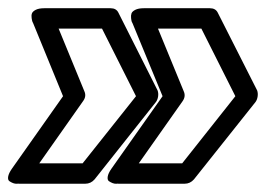

<svg xmlns="http://www.w3.org/2000/svg" viewBox="-28 -504 650 469"><path d="M1 -91.8 126 -269 53.2 -446.8Q52.2 -448.2 51.3 -450.7Q50.3 -453.1 49.3 -459.7Q48.3 -466.3 50 -471.2Q51.8 -476.1 59.3 -480Q66.9 -483.9 80.1 -483.9H242.2Q255.9 -483.9 261.2 -473.1L356.9 -283.2Q359.4 -276.4 358.2 -268.3Q356.9 -260.3 353 -254.9L203.1 -65.9Q193.8 -55.2 180.2 -55.2H18.1Q18.1 -55.7 13.7 -55.2Q9.3 -54.7 4.2 -56.6Q-1 -58.6 -5.1 -61.5Q-9.3 -64.5 -8.1 -72.5Q-6.8 -80.6 1 -91.8ZM67.9 -105H173.8L304.2 -269L221.2 -434.1H115.2L178.2 -280.8Q183.6 -268.6 174.8 -256.8ZM244.1 -91.8 369.1 -269 295.9 -446.8Q294.9 -448.2 293.9 -450.7Q293 -453.1 292.2 -459.7Q291.5 -466.3 293.2 -471.2Q294.9 -476.1 302.5 -480Q310.1 -483.9 323.2 -483.9H484.9Q498.5 -483.9 503.9 -473.1L600.1 -283.2Q602.5 -276.4 601.3 -268.3Q600.1 -260.3 596.2 -254.9L445.8 -65.9Q436.5 -55.2 422.9 -55.2H261.2Q261.2 -55.7 256.8 -55.2Q252.4 -54.7 247.3 -56.6Q242.2 -58.6 238 -61.5Q233.9 -64.5 235.1 -72.5Q236.3 -80.6 244.1 -91.8ZM311 -105H417L546.9 -269L463.9 -434.1H357.9L420.9 -280.8Q426.3 -268.6 418 -256.8Z"/></svg>

Font: Trueno ExtraBold Outline
Style: Italic
Weight: 800
Width: 6
Designer: Julieta Ulanovsky
Foundry: Julieta Ulanovsky
Version: Version 3.001b | FøM Fix